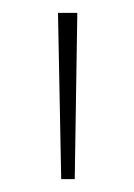

<svg xmlns="http://www.w3.org/2000/svg" viewBox="-20 -734 208 298"><path d="M100 -714H70L75 -456H96Z"/></svg>

Font: Noto Sans Armenian SemiCondensed Thin
Style: Regular
Weight: 100
Width: 4
Designer: Monotype Design Team
Foundry: Monotype Imaging Inc.
Version: Version 2.008